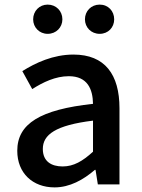

<svg xmlns="http://www.w3.org/2000/svg" viewBox="-20 -801 615 834"><path d="M217 13C283 13 342 -20 392 -63H395L405 0H499V-331C499 -477 436 -564 299 -564C211 -564 134 -528 77 -492L120 -414C167 -444 221 -470 279 -470C360 -470 383 -414 384 -350C155 -325 55 -264 55 -146C55 -49 122 13 217 13ZM252 -78C203 -78 166 -100 166 -154C166 -216 221 -257 384 -277V-142C339 -101 300 -78 252 -78ZM187 -654C224 -654 251 -682 251 -717C251 -753 224 -781 187 -781C151 -781 124 -753 124 -717C124 -682 151 -654 187 -654ZM413 -654C450 -654 476 -682 476 -717C476 -753 450 -781 413 -781C376 -781 349 -753 349 -717C349 -682 376 -654 413 -654Z"/></svg>

Font: Noto Sans T Chinese Medium
Style: Regular
Weight: 500
Designer: Ryoko NISHIZUKA (kana & ideographs); Paul D. Hunt (Latin, Greek & Cyrillic); Wenlong ZHANG (bopomofo); Sandoll Communica
Foundry: Adobe Systems Incorporated
Version: Version 1.000;PS 1;hotconv 1.0.78;makeotf.lib2.5.61930